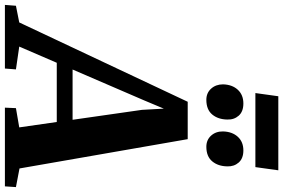

<svg xmlns="http://www.w3.org/2000/svg" viewBox="-283 -949 1155 783"><g transform="rotate(90 294.5 -557.5)"><path d="M-77 0 -73.5 -45 -5.5 -58.5 318 -745.5H470.5L590 -59.5L666 -45L663 0H342L344 -45L422.5 -58.5L400.5 -211.5H159L93 -58.5L186 -45L182.5 0ZM186.5 -276H391.5L351 -559L346 -648L312 -567ZM310 -821.5Q282 -821.5 264.5 -841Q247 -860.5 247 -889.5Q248 -927 269 -949.8Q290 -972.5 325 -972.5Q358 -972.5 374.8 -953.5Q391.5 -934.5 390.5 -907Q390 -869.5 370 -845.5Q350 -821.5 310 -821.5ZM501.5 -821.5Q473.5 -821.5 456 -841Q438.5 -860.5 439 -889.5Q440 -927 460.8 -949.8Q481.5 -972.5 516.5 -972.5Q549 -972.5 565.8 -953.5Q582.5 -934.5 581.5 -907Q581 -869.5 561 -845.5Q541 -821.5 501.5 -821.5ZM295.5 -1115H597.5L584.5 -1021.5H282.5Z"/></g></svg>

Font: Merriweather 36pt ExtraBold
Style: Italic
Weight: 800
Italic angle: -7.8°
Version: Version 2.101